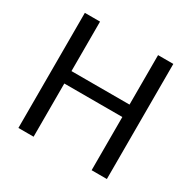

<svg xmlns="http://www.w3.org/2000/svg" viewBox="-157 -869 1028 1027"><g transform="rotate(30 356.5 -355.5)"><path d="M628.9 0H534.7V-328.6H176.3V0H82.5V-710.9H176.3V-405.3H534.7V-710.9H628.9Z"/></g></svg>

Font: APIMedia Roboto
Style: Regular
Weight: 400
Designer: Google
Version: Version 2.137; 2017